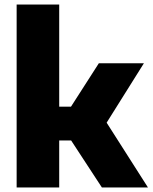

<svg xmlns="http://www.w3.org/2000/svg" viewBox="-20 -828 674 848"><path d="M430 0 245.5 -282 416.5 -548.5H615.5L435.5 -261.5V-310.5L633.5 0ZM226.5 -207.5V-357H310V-207.5ZM53.5 0V-808H241.5V0Z"/></svg>

Font: Encode Sans Condensed Thin ExtraBold
Style: Regular
Weight: 800
Version: Version 3.002